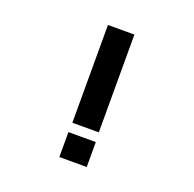

<svg xmlns="http://www.w3.org/2000/svg" viewBox="-124 -827 965 955"><g transform="rotate(20 359.0 -350.0)"><path d="M286.5 -132V0H431.5V-132ZM289 -182.5H429V-700H289Z"/></g></svg>

Font: Melete Medium
Style: Regular
Weight: 500
Width: 6
Designer: Sora Sagano
Foundry: DOT COLON
Version: Version 0.200;FEAKit 1.0